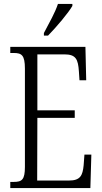

<svg xmlns="http://www.w3.org/2000/svg" viewBox="-20 -951 516 971"><path d="M202 -784V-771H223C267 -816 326 -886 346 -921V-931H273C258 -886 231 -839 202 -784ZM32 0H437L442 -169H407L403 -115C398 -63 386 -38 329 -38H168L169 -355H358V-393H169V-676H306C364 -676 375 -651 379 -590L382 -545H416L412 -714H32V-683H49C89 -683 106 -673 106 -604V-107C106 -42 91 -31 49 -31H32Z"/></svg>

Font: Noto Serif Devanagari ExtraCondensed Light
Style: Regular
Weight: 300
Width: 2
Designer: Universal Thirst, Indian Type Foundry and the Monotype Design Team
Foundry: Monotype Imaging Inc.
Version: Version 2.004